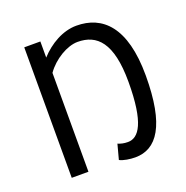

<svg xmlns="http://www.w3.org/2000/svg" viewBox="-123 -782 881 907"><g transform="rotate(-20 317.5 -328.0)"><path d="M328 -3C346 7 380 12 406 12C514 12 584 -83 584 -335C584 -580 486 -668 356 -668C287 -668 219 -628 171 -575V-656H90V0H174V-497C213 -553 283 -594 335 -594C432 -594 497 -532 497 -335C497 -127 452 -68 398 -68C377 -68 362 -72 348 -78Z"/></g></svg>

Font: Cambridge Sans
Style: Regular
Weight: 400
Version: Version 2.020;PS 002.020;hotconv 1.0.88;makeotf.lib2.5.64775